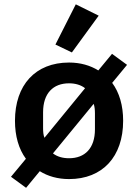

<svg xmlns="http://www.w3.org/2000/svg" viewBox="-20 -818 640 890"><path d="M100.9 52.6 164.4 -24.5C201 -1.4 247.2 12.1 300.1 12.1C455.6 12.1 550.8 -92 550.8 -258.2C550.8 -328.8 533.4 -388.8 500 -433.9L568.9 -517.4L499.3 -568.5L435.7 -491.5C398.8 -514.6 352.6 -528.1 300.1 -528.1C144.2 -528.1 49.4 -424 49.4 -258.2C49.4 -187.1 66.8 -127.1 100.1 -82L30.9 1.4ZM179.7 -223.7V-297.6C179.7 -385.3 226.2 -431.8 300.1 -431.8C329.5 -431.8 355.5 -424 374.3 -409.1L186.1 -179.3C181.1 -191.4 179.7 -207.7 179.7 -223.7ZM225.5 -106.9 414.1 -336.6C418.7 -324.6 420.1 -308.2 420.1 -292.3V-218.4C420.1 -130.7 373.6 -84.5 300.1 -84.5C270.2 -84.5 244.7 -92 225.5 -106.9ZM236.9 -611.5 313.2 -574.9 437.5 -745.4 331.3 -797.9Z"/></svg>

Font: Margiela Mono SemiBold
Style: Regular
Weight: 600
Designer: Mike Abbink, Paul van der Laan, Pieter van Rosmalen
Foundry: Bold Monday
Version: Version 2.003 2021